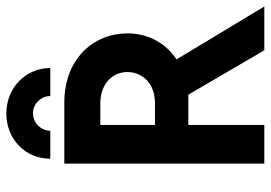

<svg xmlns="http://www.w3.org/2000/svg" viewBox="-143 -703 846 600"><g transform="rotate(-90 280.0 -403.0)"><path d="M84 -668.8H171.5C171.5 -698.6 196.5 -722.9 225.7 -722.9C254.9 -722.9 279.9 -698.6 279.9 -668.8H367.4C367.4 -746.5 304.9 -806.2 225.7 -806.2C145.8 -806.2 84 -747.9 84 -668.8ZM68.8 0H189.6V-237.5H284L422.9 0H559.7L394.4 -274.3C445.8 -308.3 475.7 -363.2 475.7 -427.8C475.7 -534 395.8 -625 259.7 -625H68.8ZM189.6 -341.7V-512.5H256.9C315.3 -512.5 354.9 -477.1 354.9 -427.8C354.9 -386.1 325 -341.7 256.9 -341.7Z"/></g></svg>

Font: Afacad
Style: Bold
Weight: 700
Designer: Kristian Moeller
Foundry: Dicotype
Version: Version 1.000